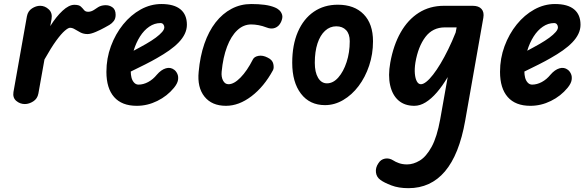

<svg xmlns="http://www.w3.org/2000/svg" viewBox="-20 -530 2980 978"><path d="M106.5 0Q82 0 63 -16Q44 -32 48.5 -61L117 -446.5Q122 -473.5 142.8 -487Q163.5 -500.5 184.5 -500.5Q209 -500.5 228.5 -482.2Q248 -464 242.5 -432.5L236 -397Q266 -445 298.5 -475.2Q331 -505.5 359 -505.5Q382 -505.5 391.5 -496.8Q401 -488 408 -479Q415 -470 429 -470Q443.5 -470 458 -479Q472.5 -488 480 -493.5Q494.5 -502.5 515.2 -503.5Q536 -504.5 552.5 -493Q569 -481.5 569 -454.5Q569 -435.5 559.8 -423.2Q550.5 -411 537.5 -403.2Q524.5 -395.5 513 -389.5Q493.5 -378.5 467.8 -367.5Q442 -356.5 426 -356.5Q406 -356.5 390.2 -364.5Q374.5 -372.5 361.8 -380.5Q349 -388.5 336.5 -388.5Q327.5 -388.5 309.8 -373.2Q292 -358 266.2 -322.8Q240.5 -287.5 206.5 -227L175.5 -53.5Q170.5 -27 149.2 -13.5Q128 0 106.5 0Z M676.5 9Q600.5 9 561.2 -35.8Q522 -80.5 522 -164Q522 -232.5 545 -294.8Q568 -357 607.2 -405.5Q646.5 -454 696.8 -481.8Q747 -509.5 802 -509.5Q866.5 -509.5 899.2 -482.5Q932 -455.5 932 -404Q932 -380 921.2 -357.5Q910.5 -335 890.2 -314Q870 -293 842 -273.2Q814 -253.5 779.5 -234Q755.5 -220 719.5 -201.8Q683.5 -183.5 646 -165.5Q646 -157 647 -149.8Q648 -142.5 649.5 -136Q653 -120.5 662.5 -109.8Q672 -99 685.5 -99Q710 -99 734.8 -112.2Q759.5 -125.5 779 -149.5Q801 -175 824.8 -182Q848.5 -189 867.5 -174.5Q877 -167.5 883.2 -154.2Q889.5 -141 886.8 -122.8Q884 -104.5 866 -82.5Q831.5 -40.5 781.2 -15.8Q731 9 676.5 9ZM660.5 -271.5Q676 -279.5 692 -288.5Q708 -297.5 723.5 -306Q753 -323 773.5 -338.2Q794 -353.5 805.5 -366.8Q817 -380 817 -391Q817 -399 812 -405.8Q807 -412.5 797.5 -412.5Q767 -412.5 740.2 -394.2Q713.5 -376 693.2 -344.2Q673 -312.5 660.5 -271.5Z M1131 9Q1059 9 1021.5 -38Q984 -85 992 -164.5Q999 -243 1021 -306.8Q1043 -370.5 1078.2 -415.8Q1113.5 -461 1159.5 -485.2Q1205.5 -509.5 1259.5 -509.5Q1297 -509.5 1327.5 -505.5Q1358 -501.5 1381.5 -491.5Q1391 -488 1401.8 -478.8Q1412.5 -469.5 1417 -454.8Q1421.5 -440 1411.5 -418Q1401 -395.5 1381.2 -388Q1361.5 -380.5 1338 -390Q1317.5 -398 1297.2 -401.8Q1277 -405.5 1259.5 -405.5Q1220 -405.5 1188.5 -375.8Q1157 -346 1136.5 -292Q1116 -238 1109 -164.5Q1106.5 -138 1116.2 -119.5Q1126 -101 1144 -101Q1172 -101 1205.2 -135Q1238.5 -169 1268 -227Q1275 -241.5 1296.8 -245.5Q1318.5 -249.5 1343.5 -236.5Q1368 -225 1372.2 -204.2Q1376.5 -183.5 1370.5 -172.5Q1325 -88.5 1261 -39.8Q1197 9 1131 9Z M1635.5 5.5Q1557.5 5.5 1513 -52.8Q1468.5 -111 1468.5 -210.5Q1468.5 -301 1497.2 -367.5Q1526 -434 1578.2 -470Q1630.5 -506 1701 -506Q1785 -506 1832.5 -457.2Q1880 -408.5 1880 -319.5Q1880 -254 1860.2 -195.2Q1840.5 -136.5 1806.5 -91.5Q1772.5 -46.5 1728.2 -20.5Q1684 5.5 1635.5 5.5ZM1645.5 -105.5Q1677 -105.5 1703.2 -135.2Q1729.5 -165 1745.5 -213.8Q1761.5 -262.5 1761.5 -320Q1761.5 -357 1743 -376.5Q1724.5 -396 1693 -396Q1660.5 -396 1635.8 -373.2Q1611 -350.5 1597.2 -308.8Q1583.5 -267 1583.5 -210Q1583.5 -162 1600.2 -133.8Q1617 -105.5 1645.5 -105.5Z M2060.5 428.5Q2010 428.5 1973 414.2Q1936 400 1918 386.5Q1898 372.5 1895 348.2Q1892 324 1907.5 301.5Q1919.5 282 1941 278Q1962.5 274 1983 287Q1994 294.5 2012.2 301Q2030.5 307.5 2053.5 307.5Q2085.5 307.5 2118.2 287.8Q2151 268 2178.5 218Q2206 168 2222.5 76.5L2260.5 -137.5Q2234 -92.5 2205.5 -59.5Q2177 -26.5 2148.2 -8.8Q2119.5 9 2090.5 9Q2041.5 9 2010.2 -18Q1979 -45 1967.5 -94.8Q1956 -144.5 1968 -211Q1984 -300 2020.8 -364.8Q2057.5 -429.5 2113.2 -465Q2169 -500.5 2242 -500.5H2387.5Q2418.5 -500.5 2432.8 -484.2Q2447 -468 2442 -439.5L2349.5 85Q2319 257.5 2246.5 343Q2174 428.5 2060.5 428.5ZM2124 -101Q2136 -101 2152 -113.8Q2168 -126.5 2186.2 -150Q2204.5 -173.5 2224 -206Q2243.5 -238.5 2263.2 -278.8Q2283 -319 2301 -364.5L2306 -390.5H2246Q2184 -390.5 2147 -341.8Q2110 -293 2096 -211.5Q2091 -179.5 2093.2 -154.5Q2095.5 -129.5 2103.5 -115.2Q2111.5 -101 2124 -101Z M2681.5 9Q2605.5 9 2566.2 -35.8Q2527 -80.5 2527 -164Q2527 -232.5 2550 -294.8Q2573 -357 2612.2 -405.5Q2651.5 -454 2701.8 -481.8Q2752 -509.5 2807 -509.5Q2871.5 -509.5 2904.2 -482.5Q2937 -455.5 2937 -404Q2937 -380 2926.2 -357.5Q2915.5 -335 2895.2 -314Q2875 -293 2847 -273.2Q2819 -253.5 2784.5 -234Q2760.5 -220 2724.5 -201.8Q2688.5 -183.5 2651 -165.5Q2651 -157 2652 -149.8Q2653 -142.5 2654.5 -136Q2658 -120.5 2667.5 -109.8Q2677 -99 2690.5 -99Q2715 -99 2739.8 -112.2Q2764.5 -125.5 2784 -149.5Q2806 -175 2829.8 -182Q2853.5 -189 2872.5 -174.5Q2882 -167.5 2888.2 -154.2Q2894.5 -141 2891.8 -122.8Q2889 -104.5 2871 -82.5Q2836.5 -40.5 2786.2 -15.8Q2736 9 2681.5 9ZM2665.5 -271.5Q2681 -279.5 2697 -288.5Q2713 -297.5 2728.5 -306Q2758 -323 2778.5 -338.2Q2799 -353.5 2810.5 -366.8Q2822 -380 2822 -391Q2822 -399 2817 -405.8Q2812 -412.5 2802.5 -412.5Q2772 -412.5 2745.2 -394.2Q2718.5 -376 2698.2 -344.2Q2678 -312.5 2665.5 -271.5Z"/></svg>

Font: Edu AU VIC WA NT Hand SemiBold
Style: Regular
Weight: 600
Version: Version 1.001